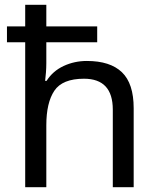

<svg xmlns="http://www.w3.org/2000/svg" viewBox="-20 -780 658 800"><path d="M173 -760V-670H385V-604H173V-517Q173 -498 171.5 -478.5Q170 -459 168 -443H174Q200 -484 245 -505Q290 -526 342 -526Q439 -526 488 -479Q537 -432 537 -329V0H450V-323Q450 -452 330 -452Q240 -452 206.5 -402Q173 -352 173 -258V0H85V-604H9V-670H85V-760Z"/></svg>

Font: Noto Sans Nushu
Style: Regular
Weight: 400
Designer: Lisa Huang
Foundry: Lisa Huang
Version: Version 1.003; ttfautohint (v1.8.4.7-5d5b)